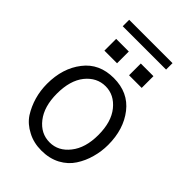

<svg xmlns="http://www.w3.org/2000/svg" viewBox="-245 -929 1049 1049"><g transform="rotate(45 279.5 -404.5)"><path d="M136.7 -612.3Q136.7 -634.8 136.7 -703.1Q161.1 -703.1 234.4 -703.1Q234.4 -680.7 234.4 -612.3Q210 -612.3 136.7 -612.3ZM113.3 -777.3Q113.3 -790 113.3 -827.1Q197.3 -827.1 448.2 -827.1Q448.2 -814.5 448.2 -777.3Q364.3 -777.3 113.3 -777.3ZM327.1 -612.3Q327.1 -634.8 327.1 -703.1Q351.6 -703.1 424.8 -703.1Q424.8 -680.7 424.8 -612.3Q400.4 -612.3 327.1 -612.3ZM119.1 -262.7Q119.1 -163.1 165 -104.5Q210.9 -45.9 279.3 -45.9Q346.7 -45.9 392.6 -104.5Q439.5 -163.1 439.5 -262.7Q439.5 -364.3 392.6 -421.9Q345.7 -479.5 279.3 -479.5Q211.9 -479.5 165 -421.9Q119.1 -364.3 119.1 -262.7ZM43 -262.7Q43 -382.8 105.5 -462.9Q167 -543 279.3 -543Q390.6 -543 453.1 -462.9Q515.6 -382.8 515.6 -262.7Q515.6 -211.9 502 -164.1Q489.3 -116.2 461.9 -74.2Q435.5 -33.2 388.7 -7.8Q340.8 17.6 279.3 17.6Q218.8 17.6 171.9 -7.8Q124 -32.2 96.7 -73.2Q70.3 -115.2 56.6 -163.1Q43 -210.9 43 -262.7Z"/></g></svg>

Font: Gothic A1
Style: Regular
Weight: 400
Designer: HanYang I&C Co.,Ltd.
Version: Version 2.50